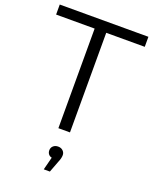

<svg xmlns="http://www.w3.org/2000/svg" viewBox="-173 -795 920 1152"><g transform="rotate(20 287.0 -219.0)"><path d="M250 -636H4V-700H570V-636H324V0H250ZM330 143Q330 163 319 188L291 262H252L273 180Q259 177 251.5 167Q244 157 244 143Q244 126 256 115Q268 104 287 104Q306 104 318 115.5Q330 127 330 143Z"/></g></svg>

Font: APTA Sans Regular
Style: Regular
Weight: 400
Version: Version 7.200